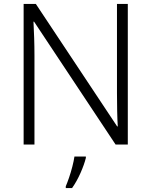

<svg xmlns="http://www.w3.org/2000/svg" viewBox="-20 -734 769 975"><path d="M629 0H567L153 -624H150Q152 -585 153.5 -541.5Q155 -498 155 -451V0H100V-714H162L575 -92H578Q576 -123 575 -171Q574 -219 574 -261V-714H629ZM416 68Q408 101 389 144Q370 187 346 221H314V212Q321 196 330.5 168.5Q340 141 347.5 111.5Q355 82 358 61H416Z"/></svg>

Font: Noto Sans Cherokee Light
Style: Regular
Weight: 300
Designer: Monotype Design Team
Foundry: Monotype Imaging Inc.
Version: Version 2.001; ttfautohint (v1.8.4.7-5d5b)